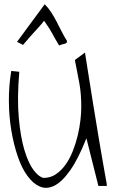

<svg xmlns="http://www.w3.org/2000/svg" viewBox="-20 -898 546 908"><path d="M388.7 -244.1Q349.6 -145.5 311.5 -91.8Q273.4 -38.1 237.3 -20Q201.2 -2 168.9 -15.6Q136.7 -29.3 109.9 -65.9Q83 -102.5 64 -158.2Q44.9 -213.9 33.7 -280.3Q22.5 -346.7 22 -419.4Q21.5 -492.2 33.2 -562.5L71.3 -558.6Q60.5 -433.6 68.8 -341.3Q77.1 -249 95.7 -187.5Q114.3 -126 138.7 -93.8Q163.1 -61.5 185.5 -56.6Q218.8 -56.6 244.6 -74.2Q270.5 -91.8 290.5 -120.1Q310.5 -148.4 324.7 -184.6Q338.9 -220.7 347.7 -257.8Q356.4 -294.9 360.4 -329.6Q364.3 -364.3 364.3 -389.6Q364.3 -422.9 362.3 -448.7Q360.4 -474.6 356 -500Q351.6 -525.4 346.2 -552.2Q340.8 -579.1 334 -614.3L381.8 -649.4Q404.3 -507.8 420.4 -406.7Q436.5 -305.7 448.2 -237.8Q460 -169.9 466.8 -129.4Q473.6 -88.9 478 -65.9Q482.4 -43 483.9 -33.7Q485.4 -24.4 485.4 -18.6H445.3ZM188.5 -799.8Q175.8 -783.2 163.1 -769.5Q150.4 -755.9 138.7 -742.7Q127 -729.5 114.7 -715.8Q102.5 -702.1 88.9 -685.5L60.5 -700.2L191.4 -877.9Q209 -860.4 222.2 -839.8Q235.4 -819.3 247.1 -796.9Q258.8 -774.4 270.5 -751Q282.2 -727.5 296.9 -704.1Q296.9 -697.3 293.9 -694.8Q291 -692.4 285.6 -690.9Q280.3 -689.5 273.9 -688Q267.6 -686.5 259.8 -682.6Q247.1 -704.1 239.7 -716.8Q232.4 -729.5 226.6 -740.7Q220.7 -752 212.4 -764.6Q204.1 -777.3 188.5 -799.8Z"/></svg>

Font: Annie Use Your Telescope
Style: Regular
Weight: 400
Version: Version 1.003 2001